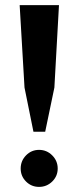

<svg xmlns="http://www.w3.org/2000/svg" viewBox="-20 -722 309 752"><path d="M193 -379 157 -206H111L76 -379L57 -702H211ZM184.5 -11Q163 10 133 10Q103 10 82 -11Q61 -32 61 -62Q61 -92 82 -113.5Q103 -135 133 -135Q163 -135 184.5 -113.5Q206 -92 206 -62Q206 -32 184.5 -11Z"/></svg>

Font: Cinzel Decorative
Style: Bold
Weight: 700
Version: Version 1.002;PS 001.002;hotconv 1.0.56;makeotf.lib2.0.21325